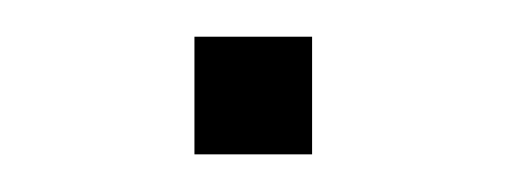

<svg xmlns="http://www.w3.org/2000/svg" viewBox="-20 -82 269 102"><path d="M83.3 -62.5V0H145.8V-62.5Z"/></svg>

Font: Manrope3 Thin
Style: Regular
Weight: 100
Width: 4
Designer: Mikhail Sharanda
Foundry: Mikhail Sharanda
Version: Version 3.000;PS 003.000;hotconv 1.0.88;makeotf.lib2.5.64775